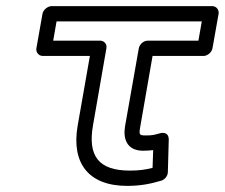

<svg xmlns="http://www.w3.org/2000/svg" viewBox="-20 -573 735 628"><path d="M405 -15C302 -15 267 -63 284 -162L328 -415C331 -430 319 -440 308 -440H154L165 -503H640L629 -440H463C448 -440 436 -426 434 -415L389 -160C382 -119 395 -80 448 -80C461 -80 472 -81 481 -82L479 -24C456 -18 434 -15 405 -15ZM396 35C440 35 474 28 507 18C519 15 529 2 529 -10L532 -117C532 -140 513 -140 503 -137C484 -132 480 -130 457 -130C435 -130 434 -132 439 -160L479 -390H646C657 -390 672 -400 675 -415L695 -528C697 -539 689 -553 674 -553H149C138 -553 122 -543 119 -528L99 -415C97 -404 105 -390 120 -390H274L234 -162C213 -41 268 35 396 35Z"/></svg>

Font: Asimov
Style: WidOuIt
Weight: 500
Designer: Google
Version: Version 2.000980; 2014